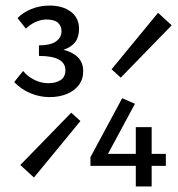

<svg xmlns="http://www.w3.org/2000/svg" viewBox="-20 -670 640 690"><path d="M158 -321Q123 -321 89.5 -335Q56 -349 31 -375L63 -415Q78 -396 102.5 -383.5Q127 -371 154 -371Q180 -371 197.5 -382Q215 -393 215 -418Q215 -443 191.5 -456Q168 -469 120 -469V-507Q161 -507 181 -521Q201 -535 201 -558Q201 -577 188 -588.5Q175 -600 146 -600Q128 -600 108 -591Q88 -582 73 -567L43 -605Q62 -625 92.5 -637.5Q123 -650 158 -650Q205 -650 234.5 -628Q264 -606 264 -566Q264 -537 250.5 -519Q237 -501 208 -491Q241 -483 260 -464Q279 -445 279 -414Q279 -385 263 -364Q247 -343 219.5 -332Q192 -321 158 -321ZM102 -32 53 -77 236 -265 269 -235ZM414 -391 381 -421 548 -624 597 -579ZM468 0V-213H525V0ZM305 -74V-105L419 -317L465 -297L368 -117H576V-74Z"/></svg>

Font: Source Code Variable
Style: Regular
Weight: 400
Monospace: yes
Designer: Paul D. Hunt, Teo Tuominen
Foundry: Adobe Systems Incorporated
Version: Version 1.010;hotconv 1.0.106;makeotfexe 2.5.65593